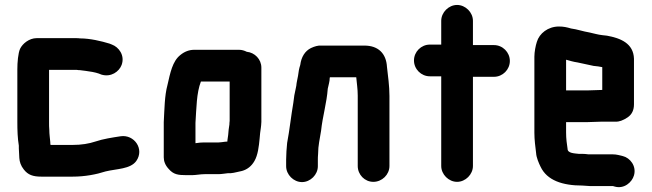

<svg xmlns="http://www.w3.org/2000/svg" viewBox="-20 -678 2631 775"><path d="M56 -90V-79C56 -67 58 -53 58 -40C59 -25 64 -9 76 6C93 28 113 35 147 35H273C323 35 369 26 406 14C451 3 506 5 530 -28C564 -76 522 -136 467 -128C434 -123 395 -117 366 -107C339 -98 309 -93 273 -93H184C183 -97 183 -101 183 -104C182 -118 179 -136 179 -154C178 -163 178 -174 178 -187V-396H282C288 -396 293 -396 297 -395C300 -395 304 -395 309 -394L325 -392C342 -390 365 -386 379 -381L389 -377C428 -365 461 -389 471 -416C485 -455 459 -488 432 -498L422 -502C389 -512 344 -523 303 -523C298 -524 292 -524 285 -524H128C98 -524 71 -502 61 -481C53 -463 50 -426 50 -398V-187C50 -151 51 -121 56 -90Z M862 -103H802C793 -103 782 -102 769 -100V-182C773 -241 773 -303 791 -349H907V-190C906 -183 906 -179 906 -176L903 -155L901 -133L898 -112V-107C895 -106 892 -106 889 -106C880 -105 870 -103 862 -103ZM806 25H862C869 25 877 24 885 23L901 21H912C926 20 945 14 957 12C978 6 995 -7 1007 -28C1021 -52 1025 -87 1028 -119L1030 -141C1032 -158 1034 -164 1035 -186V-405C1035 -439 1008 -466 976 -469C966 -474 956 -477 945 -477H764C744 -477 725 -470 708 -456C676 -431 667 -383 656 -335C644 -291 644 -237 641 -185V-43C641 -27 647 -11 661 4C680 26 698 29 732 29H755C770 29 789 25 806 25Z M1263 -7V-34C1263 -39 1263 -46 1264 -57C1264 -91 1271 -117 1276 -150C1282 -208 1299 -263 1303 -320C1306 -335 1311 -349 1311 -365C1312 -365 1312 -365 1312 -366H1418C1420 -342 1424 -319 1424 -292V-8C1424 27 1452 56 1487 56C1522 56 1552 27 1552 -8V-291C1552 -331 1546 -372 1542 -408C1539 -462 1507 -494 1451 -494H1277C1264 -495 1250 -491 1235 -484C1211 -472 1196 -448 1192 -416C1187 -401 1185 -388 1183 -372C1181 -360 1177 -345 1176 -332L1174 -322C1172 -314 1170 -304 1168 -293L1164 -263C1155 -212 1149 -153 1139 -101C1137 -84 1135 -51 1135 -34V-7C1135 27 1165 57 1199 57C1233 57 1263 27 1263 -7Z M1761 -594V-498H1715C1680 -498 1651 -469 1651 -434C1651 -399 1680 -370 1715 -370H1761V-8C1761 26 1791 56 1825 56C1859 56 1889 26 1889 -8V-368H1974C2009 -368 2038 -397 2038 -432C2038 -467 2009 -496 1974 -496H1889V-594C1889 -628 1859 -658 1825 -658C1791 -658 1761 -628 1761 -594Z M2349 -313H2265V-437C2279 -433 2296 -428 2311 -426C2332 -422 2355 -416 2376 -412L2394 -410L2411 -407V-315C2398 -315 2364 -313 2349 -313ZM2361 73H2454L2461 75C2499 86 2531 58 2539 30C2550 -8 2523 -41 2494 -48C2481 -51 2469 -55 2453 -55H2355C2347 -56 2339 -57 2330 -57H2316C2300 -59 2271 -59 2271 -77C2268 -96 2265 -119 2265 -143V-185H2349C2364 -185 2397 -187 2411 -187H2464C2479 -186 2495 -192 2513 -204C2531 -216 2539 -234 2539 -257V-441C2537 -503 2485 -524 2430 -534L2412 -536C2393 -538 2378 -543 2359 -547C2334 -551 2309 -560 2285 -563C2268 -568 2255 -571 2236 -571C2192 -571 2157 -543 2147 -509C2142 -494 2137 -468 2137 -449V-142C2137 -114 2141 -84 2144 -60C2145 -42 2155 -19 2162 -5C2188 50 2250 71 2331 71C2340 71 2351 73 2361 73Z"/></svg>

Font: Electronic
Style: SuThk
Weight: 900
Version: Version 1.011